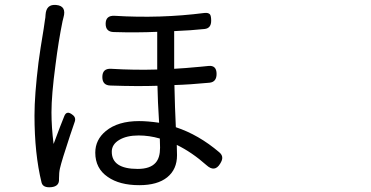

<svg xmlns="http://www.w3.org/2000/svg" viewBox="-20 -754 1540 796"><path d="M152.3 2.9Q123 -116.2 123 -275.4Q123 -360.4 139.6 -495.1Q146.5 -547.9 161.1 -634.8Q164.1 -659.2 166 -668.9Q167 -672.9 168 -681.2Q168.9 -689.5 168.9 -693.4Q171.9 -737.3 212.9 -733.4Q256.8 -729.5 243.2 -681.6Q241.2 -675.8 239.3 -666Q222.7 -585 210 -484.4Q193.4 -360.4 193.4 -288.1Q193.4 -227.5 202.1 -157.2Q203.1 -159.2 204.1 -162.1Q232.4 -238.3 246.1 -271.5Q255.9 -297.9 280.3 -278.3Q296.9 -266.6 289.1 -247.1Q283.2 -229.5 270.5 -192.4Q235.4 -86.9 228.5 -55.7Q224.6 -39.1 224.6 -13.7V-11.7Q226.6 18.6 192.4 22Q158.2 25.4 152.3 2.9ZM557.6 13.7Q475.6 13.7 426.8 -20.5Q375 -55.7 375 -121.1Q375 -174.8 418.9 -210.9Q468.8 -252 556.6 -252Q591.8 -252 639.6 -245.1Q633.8 -336.9 632.8 -398.4Q551.8 -395.5 437.5 -399.4Q404.3 -400.4 404.3 -434.6Q404.3 -470.7 440.4 -468.8Q538.1 -462.9 631.8 -465.8V-622.1Q547.9 -618.2 451.2 -621.1Q418 -622.1 418 -655.3Q418 -690.4 455.1 -688.5Q644.5 -676.8 827.1 -700.2Q843.8 -702.1 850.6 -694.3Q855.5 -687.5 855.5 -668Q855.5 -636.7 828.1 -633.8Q773.4 -627.9 702.1 -625V-546.9V-468.8Q741.2 -470.7 813.5 -477.5Q834 -479.5 843.8 -480.5Q877.9 -484.4 877.9 -447.3Q877.9 -414.1 848.6 -411.1Q767.6 -403.3 703.1 -401.4Q705.1 -306.6 709 -226.6Q803.7 -195.3 888.7 -123Q901.4 -112.3 901.4 -100.6Q902.3 -90.8 892.6 -75.2Q870.1 -38.1 835.9 -69.3Q775.4 -123 712.9 -153.3Q713.9 -136.7 713.9 -110.4Q713.9 -51.8 673.3 -19Q632.8 13.7 557.6 13.7ZM550.8 -53.7Q602.5 -53.7 625 -79.1Q643.6 -99.6 643.6 -141.6Q643.6 -165 642.6 -179.7Q598.6 -192.4 554.7 -192.4Q504.9 -192.4 474.1 -173.8Q443.4 -155.3 443.4 -125Q443.4 -53.7 550.8 -53.7Z"/></svg>

Font: Bpmf GenSen Rounded R
Style: R
Weight: 400
Foundry: But Ko
Version: Version 1.320